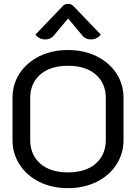

<svg xmlns="http://www.w3.org/2000/svg" viewBox="-20 -969 707 998"><path d="M45 -241V-461Q45 -531 82 -587.5Q119 -644 184.5 -676.5Q250 -709 333 -709Q417 -709 482.5 -676.5Q548 -644 585 -587.5Q622 -531 622 -461V-241Q622 -171 585 -113.5Q548 -56 482 -23.5Q416 9 333 9Q250 9 184.5 -23.5Q119 -56 82 -113.5Q45 -171 45 -241ZM530 -242V-459Q530 -536 478 -581.5Q426 -627 333 -627Q241 -627 189 -581.5Q137 -536 137 -459V-242Q137 -165 189 -119Q241 -73 333 -73Q426 -73 478 -119Q530 -165 530 -242ZM216 -764Q200 -764 186.5 -770.5Q173 -777 164 -789L305 -936Q316 -949 334 -949Q352 -949 363 -936L504 -789Q495 -777 481.5 -770.5Q468 -764 452 -764Q440 -764 429 -768.5Q418 -773 411 -781L334 -873L257 -781Q250 -773 239 -768.5Q228 -764 216 -764Z"/></svg>

Font: K2D
Style: Regular
Weight: 400
Version: Version 1.000; ttfautohint (v1.6)